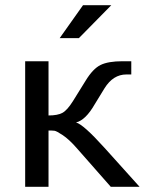

<svg xmlns="http://www.w3.org/2000/svg" viewBox="-20 -720 558 740"><path d="M77 0V-484H167V-275Q202 -275 220.5 -285Q239 -295 261 -330L310 -409Q338 -455 367.5 -469.5Q397 -484 452 -484H486V-433H467Q416 -433 383 -380L345 -318Q310 -257 273 -248Q301 -241 383 -150L518 0H407L275 -150Q246 -183 222 -199Q198 -215 190 -216Q182 -217 167 -217V0ZM409 -700 284 -573H210L300 -700Z"/></svg>

Font: Play
Style: Regular
Weight: 400
Designer: Jonas Hecksher
Foundry: Jonas Hecksher, Playtypeª, e-types AS
Version: Version 1.002